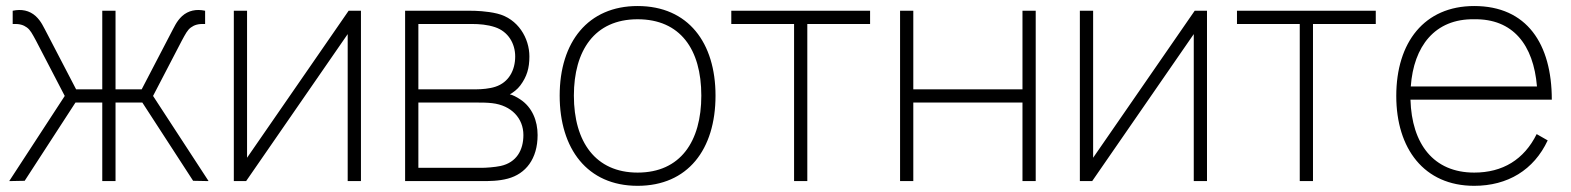

<svg xmlns="http://www.w3.org/2000/svg" viewBox="-20 -598 5186 634"><path d="M10.4 0 61.5 -1 229.2 -259.4H317.7V0H361.5V-259.4H450L617.7 -1L668.8 0L485.4 -281.2L580.2 -463.5C592.7 -486.5 599 -499 610.4 -507.3C621.9 -515.6 634.4 -519.8 657.3 -518.8V-562.5C628.1 -568.8 602.1 -563.5 581.2 -544.8C562.5 -527.1 556.2 -510.4 541.7 -483.3L447.9 -303.1H361.5V-562.5H317.7V-303.1H231.3L137.5 -483.3C122.9 -510.4 116.7 -527.1 97.9 -544.8C77.1 -563.5 51 -568.8 21.9 -562.5V-518.8C44.8 -519.8 57.3 -515.6 68.8 -507.3C80.2 -499 86.5 -486.5 99 -463.5L193.8 -281.2Z M1171.9 -562.5H1131.2L795.8 -77.1V-562.5H752.1V0H792.7L1128.1 -485.4V0H1171.9Z M1317.7 -562.5V0H1569.8C1594.8 0 1627.1 0 1657.3 -8.3C1715.6 -24 1755.2 -72.9 1755.2 -152.1C1755.2 -199 1737.5 -243.8 1697.9 -269.8C1685.4 -278.1 1672.9 -284.4 1663.5 -286.5C1675 -292.7 1688.5 -303.1 1697.9 -315.6C1719.8 -344.8 1728.1 -372.9 1728.1 -411.5C1728.1 -471.9 1690.6 -536.5 1621.9 -553.1C1587.5 -561.5 1550 -562.5 1533.3 -562.5ZM1361.5 -518.8H1538.5C1562.5 -518.8 1589.6 -516.7 1614.6 -508.3C1658.3 -493.8 1681.2 -454.2 1681.2 -411.5C1681.2 -366.7 1660.4 -326 1615.6 -311.5C1596.9 -305.2 1569.8 -303.1 1554.2 -303.1H1361.5ZM1361.5 -259.4H1553.1C1569.8 -259.4 1587.5 -259.4 1605.2 -257.3C1668.8 -250 1708.3 -207.3 1708.3 -152.1C1708.3 -102.1 1685.4 -61.5 1633.3 -50C1613.5 -45.8 1584.4 -43.8 1569.8 -43.8H1361.5Z M2085.4 15.6C2251 15.6 2342.7 -104.2 2342.7 -282.3C2342.7 -456.3 2253.1 -578.1 2085.4 -578.1C1921.9 -578.1 1828.1 -459.4 1828.1 -282.3C1828.1 -107.3 1918.8 15.6 2085.4 15.6ZM2295.8 -282.3C2295.8 -131.2 2227.1 -28.1 2085.4 -28.1C1946.9 -28.1 1875 -129.2 1875 -282.3C1875 -430.2 1942.7 -534.4 2085.4 -534.4C2226 -534.4 2295.8 -435.4 2295.8 -282.3Z M2853.1 -562.5H2394.8V-518.8H2602.1V0H2645.8V-518.8H2853.1Z M3356.3 -562.5V-303.1H2995.8V-562.5H2952.1V0H2995.8V-259.4H3356.3V0H3400V-562.5Z M3965.6 -562.5H3925L3589.6 -77.1V-562.5H3545.8V0H3586.5L3921.9 -485.4V0H3965.6Z M4522.9 -562.5H4064.6V-518.8H4271.9V0H4315.6V-518.8H4522.9Z M4847.9 -28.1C4713.5 -28.1 4641.7 -122.9 4637.5 -268.8H5104.2C5104.2 -453.1 5021.9 -578.1 4847.9 -578.1C4683.3 -578.1 4590.6 -458.3 4590.6 -281.2C4590.6 -107.3 4682.3 15.6 4847.9 15.6C4958.3 15.6 5044.8 -36.5 5090.6 -134.4L5054.2 -155.2C5012.5 -70.8 4941.7 -28.1 4847.9 -28.1ZM4847.9 -534.4C4976 -536.5 5043.8 -450 5055.2 -312.5H4638.5C4647.9 -444.8 4717.7 -536.5 4847.9 -534.4Z"/></svg>

Font: Manrope3 Thin
Style: Regular
Weight: 100
Width: 4
Designer: Mikhail Sharanda
Foundry: Mikhail Sharanda
Version: Version 3.000;PS 003.000;hotconv 1.0.88;makeotf.lib2.5.64775